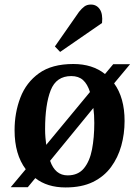

<svg xmlns="http://www.w3.org/2000/svg" viewBox="-20 -808 610 843"><path d="M27 14 93 -65Q44 -130 44 -236Q44 -313 69.5 -379.5Q95 -446 151.5 -486.5Q208 -527 302 -527Q386 -527 441 -483L477 -526H551L481 -442Q527 -379 527 -277Q527 -220 512.5 -168Q498 -116 467.5 -74.5Q437 -33 388 -9Q339 15 268 15Q187 15 135 -26L102 14ZM183 -172 375 -404Q364 -439 344.5 -456.5Q325 -474 293 -474Q227 -474 202.5 -411.5Q178 -349 178 -241Q178 -221 179.5 -204Q181 -187 183 -172ZM277 -38Q323 -38 348.5 -69Q374 -100 384 -152Q394 -204 394 -268Q394 -304 390 -334L200 -102Q222 -38 277 -38ZM327 -756Q339 -771 350.5 -779.5Q362 -788 379 -788Q404 -788 418 -767.5Q432 -747 428 -707L244 -580L221 -604Z"/></svg>

Font: Literata 36pt SemiBold
Style: Italic
Weight: 600
Italic angle: -2°
Designer: Latin by Veronika Burian and Jose Scaglione. Greek by Irene Vlachou. Cyrillic by Vera Evstafieva
Foundry: TypeTogether
Version: Version 3.002